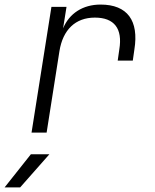

<svg xmlns="http://www.w3.org/2000/svg" viewBox="-58 -580 678 840"><path d="M80 0H146L202 -356C217 -450 272 -503 357 -503C442 -503 479 -455 464 -364L457 -315H523L530 -364C550 -489 500 -560 382 -560C304 -560 245 -521 218 -456L233 -550H167ZM-38 240H30L158 95H77Z"/></svg>

Font: JetBrains Mono ExtraLight
Style: Italic
Weight: 240
Italic angle: -9°
Monospace: yes
Designer: Philipp Nurullin, Konstantin Bulenkov
Foundry: JetBrains
Version: Version 2.305